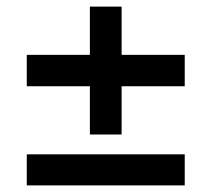

<svg xmlns="http://www.w3.org/2000/svg" viewBox="-20 -634 640 581"><path d="M252 -227V-373H61V-468H252V-614H348V-468H539V-373H348V-227ZM61 -73V-167H539V-73Z"/></svg>

Font: SUSE SemiBold
Style: Regular
Weight: 600
Designer: Rene Bieder
Foundry: SUSE
Version: Version 1.000